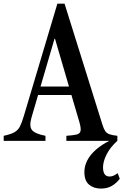

<svg xmlns="http://www.w3.org/2000/svg" viewBox="-38 -782 684 1066"><path d="M280.5 -761.5H320.5L531 -89Q538 -66.5 546.2 -54.2Q554.5 -42 570 -36.5Q585.5 -31 613.5 -28V0H330.5V-28Q367.5 -30.5 386.8 -35Q406 -39.5 409.2 -55Q412.5 -70.5 402.5 -105L358.5 -254.5H173.5L137 -130Q123 -82 139 -60.8Q155 -39.5 214.5 -28V0H-17.5V-28Q22.5 -36.5 42.5 -48Q62.5 -59.5 73 -80.5Q83.5 -101.5 94.5 -138.5ZM264.5 -566.5 187 -301.5H345L267.5 -566.5ZM522.5 265Q482.5 265 456.5 243.2Q430.5 221.5 430.5 173.5Q430.5 121.5 469 75.2Q507.5 29 585 -8.5L613.5 0Q573.5 36 553.8 75.5Q534 115 534 147Q534 198 570.5 198Q581.5 198 592 193.5Q602.5 189 615.5 179.5L627 210.5Q608 235.5 582.8 250.2Q557.5 265 522.5 265Z"/></svg>

Font: Libre Caslon Condensed Medium
Style: Regular
Weight: 500
Designer: Pablo Impallari, Rodrigo Fuenzalida, Katja Schimmel, Ertekin Erdin
Foundry: Pablo Impallari, Rodrigo Fuenzalida
Version: Version 2.000; ttfautohint (v1.8.4.7-5d5b);gftools[0.9.33]